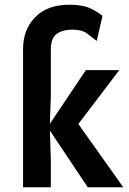

<svg xmlns="http://www.w3.org/2000/svg" viewBox="-20 -796 547 816"><path d="M78 0V-586.5Q77.5 -668.5 128.8 -722.2Q180 -776 275.5 -776Q333 -776 367.5 -758.8Q402 -741.5 415.5 -728L391 -622Q371.5 -637 350.2 -653.5Q329 -670 287.5 -670Q246.5 -670 221.2 -652.2Q196 -634.5 196 -585H195.5L196 -584.5V-387L192 -270L345 -498H487L313 -269L504 0H353L192 -241L196 -119V0Z"/></svg>

Font: Alatsi
Style: Regular
Weight: 400
Designer: Spyros Zevelakis, Eben Sorkin
Foundry: www.sorkintype.com
Version: Version 1.008; ttfautohint (v1.8.4.7-5d5b)